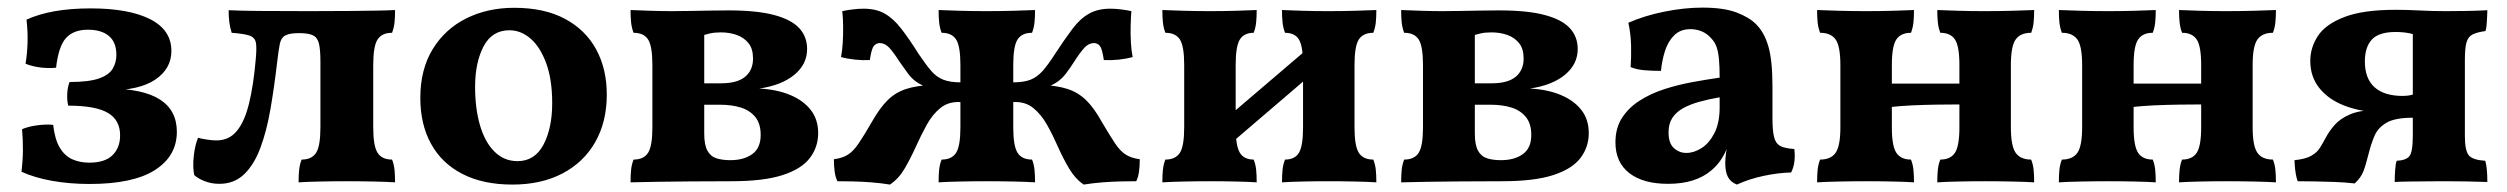

<svg xmlns="http://www.w3.org/2000/svg" viewBox="-20 -488 6751 517"><path d="M221.2 7.4Q167.9 7.4 120.5 -1Q73 -9.5 37.9 -25.5Q41.4 -54 41.7 -82.8Q41.9 -111.6 39.4 -140.1Q55.6 -147.2 79.7 -150.5Q103.9 -153.8 123.2 -151.8Q127.6 -112.7 140.9 -90.5Q154.2 -68.3 174.7 -59.1Q195.2 -50 220.4 -50Q262.5 -50 283 -70.1Q303.4 -90.2 303.4 -123.5Q303.4 -164.8 270.4 -184.1Q237.4 -203.5 163.8 -203.5Q160.2 -217.1 161 -235Q161.8 -253 167.3 -267.2Q219.2 -267.2 246.4 -276.7Q273.5 -286.1 283.5 -303.1Q293.4 -320 293.4 -339.9Q293.4 -374.3 273.3 -391.1Q253.1 -408 216.8 -408Q178 -408 157.7 -385.6Q137.5 -363.1 131 -305.7Q110.1 -303.6 88.1 -306.4Q66 -309.3 48.8 -316.4Q53.4 -344 54.2 -374Q55 -404 51.4 -435.1Q83.6 -450 126.7 -457.7Q169.9 -465.4 224.3 -465.4Q326.5 -465.4 384 -436.5Q441.5 -407.5 441.5 -350.9Q441.5 -303 398.2 -273.7Q354.9 -244.5 271 -244.5V-249.5Q364.6 -249.5 410.4 -220.2Q456.2 -191 456.2 -133.1Q456.2 -68 397.5 -30.3Q338.8 7.4 221.2 7.4Z M570.7 7Q549.1 7 530.8 -0.3Q512.5 -7.6 503 -16.6Q498.5 -38.3 501.8 -68Q505.1 -97.8 513.3 -117Q523.7 -114 538.4 -112Q553 -109.9 562.6 -109.9Q596.9 -109.9 617.8 -135.4Q638.7 -160.8 650.6 -209.5Q662.6 -258.3 668.6 -327.8Q671.6 -358.5 669.1 -372.8Q666.5 -387.2 651.7 -392.2Q636.9 -397.2 603.8 -399.7Q599.2 -414.5 597.4 -429.1Q595.6 -443.7 595.6 -460.5Q626.3 -459 678.3 -458.5Q730.2 -458 811.7 -458Q880.8 -458 926 -458.5Q971.1 -459 999.2 -459.5Q1027.3 -460 1043.8 -461Q1043.8 -441.7 1042.3 -427.3Q1040.8 -412.9 1035.7 -399.7Q1008.3 -399.7 996.7 -381.7Q985 -363.7 985 -312.7V-145.3Q985 -94.8 996.7 -76.6Q1008.3 -58.3 1035.7 -58.3Q1040.8 -45.6 1042.3 -31.2Q1043.8 -16.7 1043.8 3Q1021.8 1.5 986.5 0.8Q951.2 0 913.9 0Q876.7 0 841.6 0.8Q806.6 1.5 784 3Q784 -16.7 785.6 -31.2Q787.1 -45.6 792.2 -58.3Q819.6 -58.3 831.2 -76.6Q842.8 -94.8 842.8 -145.3V-322.8Q842.8 -352.9 839.1 -369.5Q835.5 -386.1 823.6 -392.4Q811.7 -398.8 785.3 -398.8Q759.9 -398.8 748.4 -392.7Q737 -386.6 733.5 -370Q730.1 -353.4 726.5 -322.2Q718.6 -254.2 708.3 -194.5Q698 -134.7 680.9 -89.3Q663.9 -44 637.1 -18.5Q610.2 7 570.7 7Z M1359.7 9Q1280.7 9 1225 -19.7Q1169.3 -48.4 1140.6 -100.9Q1111.8 -153.3 1111.8 -224.3Q1111.8 -301.2 1145 -355.4Q1178.1 -409.7 1235.4 -438.4Q1292.7 -467 1364.4 -467Q1446.4 -467 1501.8 -437Q1557.3 -407 1585.6 -354.5Q1613.9 -302.1 1613.9 -233.2Q1613.9 -160 1582.8 -105.4Q1551.7 -50.9 1494.7 -21Q1437.6 9 1359.7 9ZM1373.5 -54.1Q1419.9 -54.1 1443.4 -98.4Q1466.9 -142.7 1466.9 -210.2Q1466.9 -273.8 1450.8 -317.7Q1434.6 -361.6 1408.6 -384.1Q1382.5 -406.5 1351.8 -406.5Q1304.8 -406.5 1282 -362.9Q1259.3 -319.3 1259.3 -254.2Q1259.3 -195.5 1272.6 -150.1Q1286 -104.7 1311.8 -79.4Q1337.6 -54.1 1373.5 -54.1Z M1677.9 3Q1677.9 -16.7 1679.4 -31.2Q1681 -45.6 1686 -58.3Q1713.4 -58.3 1725.1 -76.6Q1736.7 -94.8 1736.7 -145.3V-312.7Q1736.7 -363.7 1725.1 -381.7Q1713.4 -399.7 1686 -399.7Q1681 -412.9 1679.4 -427.3Q1677.9 -441.7 1677.9 -461Q1700.4 -460 1731.6 -459Q1762.8 -458 1788 -458Q1808 -458 1835.7 -458.5Q1863.5 -459 1892 -459.5Q1920.6 -460 1941.8 -460Q2018.2 -460 2064.5 -447.6Q2110.8 -435.3 2132.1 -412.2Q2153.3 -389.2 2153.3 -355.9Q2153.3 -315 2118.9 -286.6Q2084.4 -258.2 2024.5 -249.6Q2072.4 -247.1 2107.9 -232.2Q2143.4 -217.3 2163.2 -191.8Q2183.1 -166.3 2183.1 -129.5Q2183.1 -91.9 2160.6 -62.4Q2138.1 -32.9 2087.2 -16.5Q2036.2 0 1950.1 0Q1885.6 0 1837 0.5Q1788.4 1 1750.1 1.5Q1711.8 2 1677.9 3ZM1946.6 -56.7Q1983.1 -56.7 2005.7 -73.1Q2028.3 -89.4 2028.3 -124.7Q2028.3 -154.8 2014 -172.6Q1999.7 -190.5 1975.2 -198.3Q1950.6 -206 1918.6 -206H1853.3V-263.7H1921.9Q1965.5 -263.7 1986.6 -281.5Q2007.7 -299.3 2007.7 -330.3Q2007.7 -356.5 1995.6 -371.6Q1983.5 -386.8 1964 -393.8Q1944.4 -400.8 1921 -400.8Q1903.9 -400.8 1891.9 -398Q1879.8 -395.2 1861.7 -389.6L1876.3 -432.4V-127.9Q1876.3 -97.8 1884.9 -82.3Q1893.5 -66.7 1909.2 -61.7Q1924.9 -56.7 1946.6 -56.7Z M2898.1 9Q2875 -6.7 2858.8 -34.2Q2842.5 -61.7 2828.7 -92.9Q2815 -124.1 2799.3 -152Q2783.6 -180 2762 -197.4Q2740.5 -214.8 2708.4 -213.2V-266.3Q2737.1 -266.3 2755 -273.4Q2772.9 -280.6 2787.7 -297.2Q2802.4 -313.9 2820.1 -341.6Q2847.4 -383.4 2868.2 -410.8Q2889 -438.3 2912.8 -451.4Q2936.5 -464.6 2969.5 -464.6Q2984.7 -464.6 3000.1 -462.5Q3015.4 -460.5 3026.5 -458Q3025 -441 3024.5 -418.3Q3023.9 -395.6 3025.2 -373.5Q3026.4 -351.3 3029.9 -334.4Q3013.7 -329.8 2993 -327.5Q2972.2 -325.3 2952.3 -326.3Q2947.9 -356.6 2941.7 -364.3Q2935.4 -372 2925.5 -372Q2911.7 -372 2900.1 -359.5Q2888.4 -347 2873 -322.7Q2860.5 -303.3 2850.2 -289.9Q2840 -276.5 2827.1 -267.6Q2814.2 -258.7 2793 -250.9L2781.9 -259.7Q2826.1 -257.7 2854.7 -248.4Q2883.2 -239.1 2904.6 -218.3Q2925.9 -197.6 2946.8 -159.8Q2968.6 -122.8 2982.7 -101.7Q2996.8 -80.6 3011.8 -71.4Q3026.7 -62.2 3049.1 -59.2Q3049.1 -42.6 3047.1 -26.6Q3045 -10.6 3039.5 0Q3022.6 0 2998.7 0.5Q2974.9 1 2949 3Q2923.1 5 2898.1 9ZM2376.4 9Q2352.4 5 2326 3Q2299.6 1 2275.8 0.5Q2252 0 2235 0Q2229.5 -10.6 2227.4 -26.6Q2225.4 -42.6 2225.4 -59.2Q2248.3 -62.2 2263 -71.4Q2277.7 -80.6 2292 -101.7Q2306.4 -122.8 2327.7 -159.8Q2349.1 -197.6 2370.2 -218.3Q2391.3 -239.1 2419.9 -248.4Q2448.4 -257.7 2492.6 -259.7L2481.5 -250.9Q2460.3 -258.7 2447.6 -267.6Q2435 -276.5 2425 -289.9Q2415.1 -303.3 2401.5 -322.7Q2386.1 -347 2374.5 -359.5Q2362.8 -372 2349 -372Q2339.5 -372 2333.1 -364.3Q2326.6 -356.6 2322.2 -326.3Q2302.8 -325.3 2281.8 -327.5Q2260.8 -329.8 2244.6 -334.4Q2248.1 -351.3 2249.3 -373.5Q2250.6 -395.6 2250.3 -418.3Q2250 -441 2248 -458Q2259.6 -460.5 2274.7 -462.5Q2289.8 -464.6 2305 -464.6Q2339 -464.6 2362.3 -451.4Q2385.5 -438.3 2406.8 -410.8Q2428.1 -383.4 2454.4 -341.6Q2473.1 -313.9 2487.4 -297.2Q2501.6 -280.6 2520 -273.4Q2538.4 -266.3 2566.1 -266.3V-213.2Q2534 -214.8 2512.5 -197.4Q2490.9 -180 2475.5 -152Q2460.1 -124.1 2446.1 -92.9Q2432 -61.7 2416 -34.2Q2399.9 -6.7 2376.4 9ZM2507.4 3Q2507.4 -16.7 2508.9 -31.2Q2510.4 -45.6 2515.5 -58.3Q2542.9 -58.3 2554.5 -76.6Q2566.1 -94.8 2566.1 -145.3V-312.7Q2566.1 -363.7 2554.5 -381.7Q2542.9 -399.7 2515.5 -399.7Q2510.4 -412.9 2508.9 -427.3Q2507.4 -441.7 2507.4 -461Q2529.9 -460 2564.9 -459Q2600 -458 2637.3 -458Q2674.5 -458 2709.8 -459Q2745.1 -460 2767.1 -461Q2767.1 -441.7 2765.6 -427.3Q2764.1 -412.9 2759 -399.7Q2731.6 -399.7 2720 -381.7Q2708.4 -363.7 2708.4 -312.7V-145.3Q2708.4 -94.8 2720 -76.6Q2731.6 -58.3 2759 -58.3Q2764.1 -45.6 2765.6 -31.2Q2767.1 -16.7 2767.1 3Q2745.1 1.5 2709.8 0.8Q2674.5 0 2637.3 0Q2600 0 2564.9 0.8Q2529.9 1.5 2507.4 3Z M3432 3Q3432 -16.7 3433.6 -31.2Q3435.1 -45.6 3440.2 -58.3Q3466.5 -58.3 3477.6 -76.6Q3488.7 -94.8 3488.7 -145.3V-312.7Q3488.7 -363.7 3477.6 -381.7Q3466.5 -399.7 3440.2 -399.7Q3435.1 -412.9 3433.6 -427.3Q3432 -441.7 3432 -461Q3453.5 -460 3487 -459Q3520.5 -458 3556.2 -458Q3593.5 -458 3628.8 -459Q3664.1 -460 3686.1 -461Q3686.1 -441.7 3684.6 -427.3Q3683 -412.9 3677.9 -399.7Q3650.6 -399.7 3638.9 -381.7Q3627.3 -363.7 3627.3 -312.7V-145.3Q3627.3 -94.8 3638.9 -76.6Q3650.6 -58.3 3677.9 -58.3Q3683 -45.6 3684.6 -31.2Q3686.1 -16.7 3686.1 3Q3664.1 1.5 3628.8 0.8Q3593.5 0 3556.2 0Q3520.5 0 3487 0.8Q3453.5 1.5 3432 3ZM3109.9 3Q3109.9 -16.7 3111.4 -31.2Q3113 -45.6 3118 -58.3Q3145.4 -58.3 3157.1 -76.6Q3168.7 -94.8 3168.7 -145.3V-312.7Q3168.7 -363.7 3157.1 -381.7Q3145.4 -399.7 3118 -399.7Q3113 -412.9 3111.4 -427.3Q3109.9 -441.7 3109.9 -461Q3132.4 -460 3167.5 -459Q3202.5 -458 3239.8 -458Q3275.5 -458 3309 -459Q3342.5 -460 3363.9 -461Q3363.9 -441.7 3362.4 -427.3Q3360.9 -412.9 3355.8 -399.7Q3330 -399.7 3318.6 -381.7Q3307.3 -363.7 3307.3 -312.7V-145.3Q3307.3 -94.8 3318.6 -76.6Q3330 -58.3 3355.8 -58.3Q3360.9 -45.6 3362.4 -31.2Q3363.9 -16.7 3363.9 3Q3342.5 1.5 3309 0.8Q3275.5 0 3239.8 0Q3202.5 0 3167.5 0.8Q3132.4 1.5 3109.9 3ZM3279.3 -89V-167.3L3516 -369.4V-291.6Z M3752.9 3Q3752.9 -16.7 3754.4 -31.2Q3756 -45.6 3761 -58.3Q3788.4 -58.3 3800.1 -76.6Q3811.7 -94.8 3811.7 -145.3V-312.7Q3811.7 -363.7 3800.1 -381.7Q3788.4 -399.7 3761 -399.7Q3756 -412.9 3754.4 -427.3Q3752.9 -441.7 3752.9 -461Q3775.4 -460 3806.6 -459Q3837.8 -458 3863 -458Q3883 -458 3910.7 -458.5Q3938.5 -459 3967 -459.5Q3995.6 -460 4016.8 -460Q4093.2 -460 4139.5 -447.6Q4185.8 -435.3 4207.1 -412.2Q4228.3 -389.2 4228.3 -355.9Q4228.3 -315 4193.9 -286.6Q4159.4 -258.2 4099.5 -249.6Q4147.4 -247.1 4182.9 -232.2Q4218.4 -217.3 4238.2 -191.8Q4258.1 -166.3 4258.1 -129.5Q4258.1 -91.9 4235.6 -62.4Q4213.1 -32.9 4162.2 -16.5Q4111.2 0 4025.1 0Q3960.6 0 3912 0.5Q3863.4 1 3825.1 1.5Q3786.8 2 3752.9 3ZM4021.6 -56.7Q4058.1 -56.7 4080.7 -73.1Q4103.3 -89.4 4103.3 -124.7Q4103.3 -154.8 4089 -172.6Q4074.7 -190.5 4050.2 -198.3Q4025.6 -206 3993.6 -206H3928.3V-263.7H3996.9Q4040.5 -263.7 4061.6 -281.5Q4082.7 -299.3 4082.7 -330.3Q4082.7 -356.5 4070.6 -371.6Q4058.5 -386.8 4039 -393.8Q4019.4 -400.8 3996 -400.8Q3978.9 -400.8 3966.9 -398Q3954.8 -395.2 3936.7 -389.6L3951.3 -432.4V-127.9Q3951.3 -97.8 3959.9 -82.3Q3968.5 -66.7 3984.2 -61.7Q3999.9 -56.7 4021.6 -56.7Z M4656.9 9Q4640.1 2.4 4632.9 -11.4Q4625.6 -25.1 4625.6 -49Q4625.6 -61.1 4627.9 -77.8Q4630.2 -94.4 4635.3 -109.1L4638.3 -112.3Q4631.1 -85.8 4618.3 -64.5Q4605.4 -43.1 4587.4 -28.6Q4567.3 -11.5 4538.4 -2.2Q4509.5 7 4471.5 7Q4404.3 7 4367.1 -22Q4329.9 -51 4329.9 -104.7Q4329.9 -143.2 4347.7 -170.7Q4365.4 -198.2 4395.4 -217.2Q4425.4 -236.3 4462 -248.1Q4498.6 -259.8 4537.1 -266.9Q4575.6 -273.9 4610.5 -279Q4610.5 -308.5 4608.7 -327.8Q4607 -347.2 4602.5 -360.7Q4598 -374.2 4588.4 -384.2Q4577 -397.6 4562.3 -403.5Q4547.5 -409.5 4532.2 -409.5Q4504.4 -409.5 4487.8 -392.6Q4471.1 -375.8 4463.1 -350.1Q4455.1 -324.4 4452.5 -297.1Q4429 -297.1 4408.1 -298.9Q4387.1 -300.6 4370.8 -307.3Q4372.8 -334.3 4372 -365.3Q4371.3 -396.3 4364.7 -426.7Q4407.3 -445.6 4461.4 -456.6Q4515.5 -467.5 4564 -467.5Q4621.3 -467.5 4655.9 -454.4Q4690.5 -441.3 4708.6 -422.7Q4730.4 -401.4 4741.6 -363.5Q4752.7 -325.6 4752.7 -256V-169Q4752.7 -136.8 4757 -119.3Q4761.2 -101.7 4773.7 -95Q4786.1 -88.3 4811.6 -86.8Q4813.7 -70.5 4811.9 -54.1Q4810.1 -37.7 4803 -23.6Q4767 -22.6 4728.4 -14.3Q4689.8 -6.1 4656.9 9ZM4520.9 -76.2Q4541.3 -76.2 4562 -89.4Q4582.6 -102.6 4596.6 -129.9Q4610.5 -157.3 4610.5 -198.9V-226Q4580.8 -220.9 4555.4 -213.8Q4530 -206.7 4511.5 -196.3Q4493 -185.8 4482.9 -170.2Q4472.9 -154.6 4472.9 -131.5Q4472.9 -102.4 4487.2 -89.3Q4501.6 -76.2 4520.9 -76.2Z M5196.5 3Q5196.5 -16.7 5198.1 -31.2Q5199.6 -45.6 5204.7 -58.3Q5232 -58.3 5244.1 -76.6Q5256.1 -94.8 5256.1 -145.3V-312.7Q5256.1 -363.7 5244.1 -381.7Q5232 -399.7 5204.7 -399.7Q5199.6 -412.9 5198.1 -427.3Q5196.5 -441.7 5196.5 -461Q5218.5 -460 5253 -459Q5287.4 -458 5323.6 -458Q5361.9 -458 5398.4 -459Q5434.9 -460 5457.4 -461Q5457.4 -441.7 5455.9 -427.3Q5454.4 -412.9 5449.3 -399.7Q5420.4 -399.7 5407.6 -381.7Q5394.7 -363.7 5394.7 -312.7V-145.3Q5394.7 -94.8 5407.6 -76.6Q5420.4 -58.3 5449.3 -58.3Q5454.4 -45.6 5455.9 -31.2Q5457.4 -16.7 5457.4 3Q5434.9 1.5 5398.4 0.8Q5361.9 0 5323.6 0Q5287.4 0 5253 0.8Q5218.5 1.5 5196.5 3ZM4872.9 3Q4872.9 -16.7 4874.4 -31.2Q4876 -45.6 4881 -58.3Q4909.9 -58.3 4922.8 -76.6Q4935.6 -94.8 4935.6 -145.3V-312.7Q4935.6 -363.7 4922.8 -381.7Q4909.9 -399.7 4881 -399.7Q4876 -412.9 4874.4 -427.3Q4872.9 -441.7 4872.9 -461Q4895.9 -460 4932.5 -459Q4969 -458 5006.8 -458Q5042.9 -458 5077.6 -459Q5112.3 -460 5133.8 -461Q5133.8 -441.7 5132.3 -427.3Q5130.8 -412.9 5125.7 -399.7Q5098.4 -399.7 5086.3 -381.7Q5074.2 -363.7 5074.2 -312.7V-145.3Q5074.2 -94.8 5086.3 -76.6Q5098.4 -58.3 5125.7 -58.3Q5130.8 -45.6 5132.3 -31.2Q5133.8 -16.7 5133.8 3Q5112.3 1.5 5077.6 0.8Q5042.9 0 5006.8 0Q4969 0 4932.5 0.8Q4895.9 1.5 4872.9 3ZM5069.7 -199.7V-262.9H5260.7V-206.8Q5232.2 -206.8 5197.5 -206.3Q5162.8 -205.8 5129.2 -204.3Q5095.6 -202.7 5069.7 -199.7Z M5847.5 3Q5847.5 -16.7 5849.1 -31.2Q5850.6 -45.6 5855.7 -58.3Q5883 -58.3 5895.1 -76.6Q5907.1 -94.8 5907.1 -145.3V-312.7Q5907.1 -363.7 5895.1 -381.7Q5883 -399.7 5855.7 -399.7Q5850.6 -412.9 5849.1 -427.3Q5847.5 -441.7 5847.5 -461Q5869.5 -460 5904 -459Q5938.4 -458 5974.6 -458Q6012.9 -458 6049.4 -459Q6085.9 -460 6108.4 -461Q6108.4 -441.7 6106.9 -427.3Q6105.4 -412.9 6100.3 -399.7Q6071.4 -399.7 6058.6 -381.7Q6045.7 -363.7 6045.7 -312.7V-145.3Q6045.7 -94.8 6058.6 -76.6Q6071.4 -58.3 6100.3 -58.3Q6105.4 -45.6 6106.9 -31.2Q6108.4 -16.7 6108.4 3Q6085.9 1.5 6049.4 0.8Q6012.9 0 5974.6 0Q5938.4 0 5904 0.8Q5869.5 1.5 5847.5 3ZM5523.9 3Q5523.9 -16.7 5525.4 -31.2Q5527 -45.6 5532 -58.3Q5560.9 -58.3 5573.8 -76.6Q5586.6 -94.8 5586.6 -145.3V-312.7Q5586.6 -363.7 5573.8 -381.7Q5560.9 -399.7 5532 -399.7Q5527 -412.9 5525.4 -427.3Q5523.9 -441.7 5523.9 -461Q5546.9 -460 5583.5 -459Q5620 -458 5657.8 -458Q5693.9 -458 5728.6 -459Q5763.3 -460 5784.8 -461Q5784.8 -441.7 5783.3 -427.3Q5781.8 -412.9 5776.7 -399.7Q5749.4 -399.7 5737.3 -381.7Q5725.2 -363.7 5725.2 -312.7V-145.3Q5725.2 -94.8 5737.3 -76.6Q5749.4 -58.3 5776.7 -58.3Q5781.8 -45.6 5783.3 -31.2Q5784.8 -16.7 5784.8 3Q5763.3 1.5 5728.6 0.8Q5693.9 0 5657.8 0Q5620 0 5583.5 0.8Q5546.9 1.5 5523.9 3ZM5720.7 -199.7V-262.9H5911.7V-206.8Q5883.2 -206.8 5848.5 -206.3Q5813.8 -205.8 5780.2 -204.3Q5746.6 -202.7 5720.7 -199.7Z M6428.2 2Q6428.2 -13.7 6429.5 -30.9Q6430.7 -48.1 6433.7 -55.1Q6458 -56.1 6467.5 -67.1Q6477 -78 6477 -123V-429.3L6483 -394.3Q6469.7 -398.9 6456.3 -400.4Q6442.9 -401.9 6431 -401.9Q6385.5 -401.9 6366.7 -381.5Q6347.9 -361.1 6347.9 -322.7Q6347.9 -276.4 6374.1 -253Q6400.2 -229.7 6449.8 -229.7Q6456.7 -229.7 6462.6 -230.4Q6468.5 -231.1 6477 -233.2V-185H6393.5Q6337.8 -186.5 6294.2 -203Q6250.6 -219.5 6225.7 -250.4Q6200.9 -281.2 6200.9 -323.9Q6200.9 -360 6221.7 -391.6Q6242.6 -423.1 6293 -442.3Q6343.4 -461.6 6430.4 -461.6Q6461.3 -461.6 6495.4 -459.8Q6529.5 -458 6565.7 -458Q6588.7 -458 6620 -458.5Q6651.2 -459 6677.7 -460.5Q6677.7 -456 6677.2 -445.4Q6676.7 -434.8 6675.9 -423.4Q6675.2 -411.9 6672.7 -404.4Q6650.1 -401.3 6638.1 -395.3Q6626.1 -389.3 6621.7 -374.2Q6617.2 -359.2 6617.2 -326.9V-121.6Q6617.2 -82.1 6627.9 -69.6Q6638.6 -57.1 6672.1 -55.1Q6677.7 -36.5 6677.7 2Q6652 1 6620.6 0.5Q6589.2 0 6562.8 0Q6544.6 0 6519.1 0.3Q6493.5 0.5 6469.1 0.8Q6444.7 1 6428.2 2ZM6320.4 6Q6295.7 3 6267.8 2Q6240 1 6213.7 0.5Q6187.4 0 6167 0Q6164 -7.6 6161.9 -19.7Q6159.9 -31.9 6159.1 -42.8Q6158.4 -53.7 6158.4 -56.7Q6188.3 -59.7 6203.7 -68.6Q6219.2 -77.4 6227.2 -90.5Q6235.3 -103.6 6242.8 -117.6Q6251.9 -135 6266.8 -151.9Q6281.7 -168.8 6308.4 -180.2Q6335.2 -191.6 6378.8 -191.6H6477V-171Q6429.4 -171 6406.5 -157.7Q6383.5 -144.5 6374 -122.6Q6364.6 -100.6 6358.2 -74.7Q6350.2 -42.9 6343.7 -26.1Q6337.2 -9.4 6320.4 6Z"/></svg>

Font: Vollkorn
Style: Regular
Weight: 400
Designer: Friedrich Althausen
Foundry: Friedrich Althausen
Version: Version 5.001